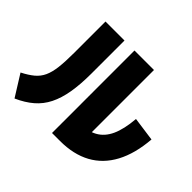

<svg xmlns="http://www.w3.org/2000/svg" viewBox="-179 -1039 1358 1358"><g transform="rotate(45 500.0 -360.0)"><path d="M465 45V-780H660V-40L545 -140Q632 -140 688.5 -171Q745 -202 775.5 -269Q806 -336 815 -445L995 -420Q983 -268 927.5 -164Q872 -60 776 -7.5Q680 45 545 45ZM5 -100Q58 -127 91.5 -155Q125 -183 143 -222Q161 -261 168 -319.5Q175 -378 175 -465V-780H365V-450Q365 -341 351 -259.5Q337 -178 307 -118Q277 -58 227 -15Q177 28 105 60Z"/></g></svg>

Font: M PLUS 1 Thin Black
Style: Regular
Weight: 900
Version: Version 1.001